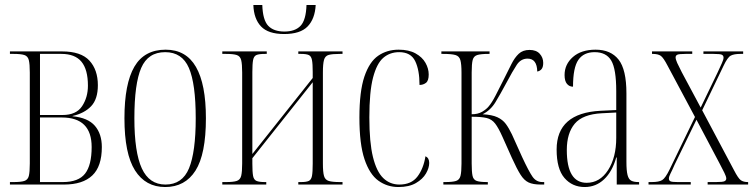

<svg xmlns="http://www.w3.org/2000/svg" viewBox="-20 -743 3035 773"><path d="M20 0V-10H35Q64 -10 78 -14.5Q92 -19 96 -34.5Q100 -50 100 -85V-451Q100 -485 96 -501Q92 -517 78 -521.5Q64 -526 35 -526H20V-536H230Q306 -536 340 -499Q374 -462 374 -400Q374 -344 347 -315.5Q320 -287 272 -276V-275Q334 -269 362 -236.5Q390 -204 390 -151Q390 -73 351.5 -36.5Q313 0 238 0ZM232 -280Q287 -280 310.5 -315.5Q334 -351 334 -398Q334 -463 308 -494.5Q282 -526 227 -526H141V-280ZM233 -10Q296 -10 322.5 -44Q349 -78 349 -151Q349 -270 229 -270H141V-10Z M645 10Q566 10 523.5 -57Q481 -124 481 -267Q481 -406 521 -474.5Q561 -543 647 -543Q729 -543 769 -473.5Q809 -404 809 -267Q809 -122 767 -56Q725 10 645 10ZM646 0Q714 0 741 -65.5Q768 -131 768 -267Q768 -406 740.5 -469.5Q713 -533 645 -533Q576 -533 548.5 -469.5Q521 -406 521 -267Q521 -130 551 -65Q581 0 646 0Z M1124 -606Q1060 -606 1031 -636.5Q1002 -667 1000 -723H1036Q1038 -662 1060 -639Q1082 -616 1125 -616Q1168 -616 1190 -639Q1212 -662 1214 -723H1251Q1248 -667 1218.5 -636.5Q1189 -606 1124 -606ZM875 0V-10H890Q919 -10 933 -14.5Q947 -19 951 -35Q955 -51 955 -85V-451Q955 -485 951 -501Q947 -517 933 -521.5Q919 -526 890 -526H875V-536H1054V-526H1047Q1023 -526 1012.5 -521.5Q1002 -517 999 -501.5Q996 -486 996 -453V-123L1239 -429V-453Q1239 -486 1236 -501.5Q1233 -517 1223 -521.5Q1213 -526 1192 -526H1181V-536H1359V-526H1349Q1318 -526 1303.5 -522Q1289 -518 1284.5 -502Q1280 -486 1280 -451V-85Q1280 -50 1284.5 -34.5Q1289 -19 1303.5 -14.5Q1318 -10 1349 -10H1359V0H1181V-10H1192Q1213 -10 1223 -14.5Q1233 -19 1236 -34.5Q1239 -50 1239 -84V-412L996 -106V-84Q996 -50 999 -34.5Q1002 -19 1013 -14.5Q1024 -10 1046 -10H1052V0Z M1584 10Q1539 10 1503.5 -15.5Q1468 -41 1447.5 -102Q1427 -163 1427 -270Q1427 -375 1447 -434.5Q1467 -494 1502.5 -518.5Q1538 -543 1585 -543Q1626 -543 1653 -528Q1680 -513 1693 -490Q1706 -467 1706 -443Q1706 -418 1695 -409.5Q1684 -401 1669 -401Q1669 -461 1651.5 -497Q1634 -533 1587 -533Q1550 -533 1523.5 -510.5Q1497 -488 1482 -431Q1467 -374 1467 -270Q1467 -170 1481.5 -111Q1496 -52 1523 -26Q1550 0 1588 0Q1636 0 1660.5 -32Q1685 -64 1693 -114Q1708 -107 1708 -87Q1708 -67 1695 -44.5Q1682 -22 1654.5 -6Q1627 10 1584 10Z M1765 0V-10H1772Q1802 -10 1816 -14.5Q1830 -19 1834 -35Q1838 -51 1838 -84V-451Q1838 -485 1833.5 -501Q1829 -517 1813.5 -521.5Q1798 -526 1764 -526H1757V-536H1951V-526H1947Q1916 -526 1901.5 -521.5Q1887 -517 1883 -501.5Q1879 -486 1879 -451V-283Q1904 -283 1921 -293Q1938 -303 1947 -314Q1960 -329 1975 -358Q1990 -387 2009 -425Q2026 -459 2039 -485Q2052 -511 2068.5 -526.5Q2085 -542 2112 -542Q2139 -542 2153 -526.5Q2167 -511 2167 -490Q2167 -473 2160.5 -465Q2154 -457 2143 -455Q2142 -507 2104 -507Q2077 -507 2060.5 -482Q2044 -457 2018 -408Q1995 -365 1975 -332Q1955 -299 1923 -283Q1961 -281 1982.5 -271Q2004 -261 2016.5 -244Q2029 -227 2041 -202L2082 -111Q2109 -53 2124 -31.5Q2139 -10 2164 -10H2171V0H2157Q2126 0 2108 -8.5Q2090 -17 2075.5 -40Q2061 -63 2041 -107L2003 -192Q1987 -228 1973.5 -245.5Q1960 -263 1939 -268Q1918 -273 1879 -273V-85Q1879 -51 1882.5 -35Q1886 -19 1899.5 -14.5Q1913 -10 1941 -10H1944V0Z M2334 10Q2284 10 2252.5 -26.5Q2221 -63 2221 -141Q2221 -288 2398 -297L2461 -300V-376Q2461 -465 2441 -499Q2421 -533 2374 -533Q2330 -533 2308.5 -502Q2287 -471 2287 -394Q2272 -394 2262.5 -405.5Q2253 -417 2253 -441Q2253 -484 2286.5 -513.5Q2320 -543 2378 -543Q2439 -543 2470.5 -503Q2502 -463 2502 -367V-92Q2502 -56 2506.5 -38.5Q2511 -21 2521.5 -15.5Q2532 -10 2551 -10H2553V0H2463V-109H2461Q2445 -52 2412 -21Q2379 10 2334 10ZM2342 -7Q2395 -7 2428 -58Q2461 -109 2461 -188V-290L2403 -287Q2326 -283 2294 -245Q2262 -207 2262 -139Q2262 -7 2342 -7Z M2591 0V-10H2604Q2633 -10 2646 -18Q2659 -26 2676 -61L2778 -272L2668 -478Q2651 -511 2640 -518.5Q2629 -526 2607 -526H2605V-536H2767V-526H2740Q2713 -526 2706.5 -522.5Q2700 -519 2700 -512Q2700 -504 2706.5 -489.5Q2713 -475 2725 -452L2801 -310L2869 -451Q2879 -473 2886 -488Q2893 -503 2893 -511Q2893 -519 2886.5 -522.5Q2880 -526 2853 -526H2812V-536H2972V-526H2961Q2935 -526 2922 -519Q2909 -512 2893 -478L2807 -299L2935 -58Q2952 -25 2962.5 -17.5Q2973 -10 2991 -10H2992V0H2829V-10H2863Q2890 -10 2897 -13.5Q2904 -17 2904 -24Q2904 -32 2896.5 -47Q2889 -62 2877 -85L2784 -261L2696 -80Q2686 -57 2679.5 -44.5Q2673 -32 2673 -24Q2673 -16 2679.5 -13Q2686 -10 2708 -10H2761V0Z"/></svg>

Font: Noto Serif Display ExtraCondensed ExtraLight
Style: Regular
Weight: 200
Width: 2
Designer: Monotype Design Team
Foundry: Monotype Imaging Inc.
Version: Version 2.009